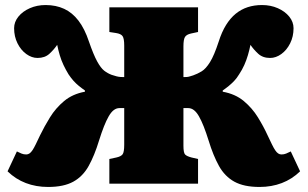

<svg xmlns="http://www.w3.org/2000/svg" viewBox="-20 -729 1221 762"><path d="M171 13Q123 13 82.5 -2.5Q42 -18 10 -49L47 -128Q57 -123 65.5 -119.5Q74 -116 84 -116Q91 -116 97 -120Q103 -124 109 -133Q115 -142 122 -156.5Q129 -171 139 -192Q156 -227 178.5 -263.5Q201 -300 234.5 -328Q268 -356 317 -365V-370Q304 -379 293 -388Q282 -397 272 -408Q262 -419 252 -434Q241 -452 232 -471Q223 -490 217 -510.5Q211 -531 207 -551Q194 -532 176 -515.5Q158 -499 129 -499Q106 -499 84.5 -514.5Q63 -530 49.5 -557Q36 -584 36 -617Q36 -642 53 -663Q70 -684 98.5 -696.5Q127 -709 161 -709Q202 -709 234.5 -694Q267 -679 291.5 -647Q316 -615 333 -564Q351 -512 365.5 -485.5Q380 -459 393.5 -448.5Q407 -438 423 -432Q435 -428 443 -426Q451 -424 458.5 -423.5Q466 -423 473 -423V-548Q473 -576 466.5 -585.5Q460 -595 440 -598L414 -602V-700H766V-602L738 -596Q720 -592 714 -582Q708 -572 708 -545V-423Q716 -423 722 -423.5Q728 -424 734 -426Q740 -428 747 -430Q764 -436 780.5 -446Q797 -456 813.5 -482.5Q830 -509 848 -564Q860 -602 877 -629.5Q894 -657 915.5 -674.5Q937 -692 963 -700.5Q989 -709 1020 -709Q1054 -709 1082.5 -696.5Q1111 -684 1128 -663Q1145 -642 1145 -617Q1145 -584 1131.5 -557Q1118 -530 1096.5 -514.5Q1075 -499 1052 -499Q1023 -499 1005 -515.5Q987 -532 974 -551Q970 -531 964 -510.5Q958 -490 949.5 -471Q941 -452 929 -434Q920 -419 909.5 -408Q899 -397 888 -388Q877 -379 864 -370V-365Q914 -356 947.5 -328Q981 -300 1003.5 -263.5Q1026 -227 1042 -192Q1052 -171 1059 -156.5Q1066 -142 1072 -133Q1078 -124 1084 -120Q1090 -116 1097 -116Q1107 -116 1115.5 -119.5Q1124 -123 1134 -128L1171 -49Q1139 -18 1098.5 -2.5Q1058 13 1010 13Q948 13 910 -8Q872 -29 849 -70.5Q826 -112 808 -171Q798 -203 788.5 -227Q779 -251 769.5 -267.5Q760 -284 749.5 -292Q739 -300 727 -300H708V-151Q708 -123 714.5 -116Q721 -109 740 -104L766 -98V0H414V-98L442 -104Q460 -108 466.5 -116.5Q473 -125 473 -155V-300H454Q442 -300 431.5 -292Q421 -284 411.5 -267.5Q402 -251 392.5 -227Q383 -203 373 -171Q355 -112 332 -70.5Q309 -29 271 -8Q233 13 171 13Z"/></svg>

Font: Literata Variable Black
Style: Regular
Weight: 900
Designer: Latin by Veronika Burian and Jose Scaglione. Greek by Irene Vlachou. Cyrillic by Vera Evstafieva.
Foundry: TypeTogether
Version: Version 3.021